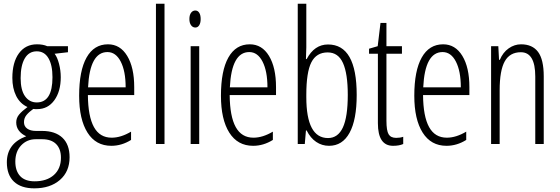

<svg xmlns="http://www.w3.org/2000/svg" viewBox="-20 -780 3034 1040"><path d="M348.1 -529.8V-497.1L275.9 -488.8Q290.5 -469.7 299.8 -434.3Q309.1 -398.9 309.1 -361.8Q309.1 -284.7 274.2 -236.8Q239.3 -189 182.1 -189H170.4L160.2 -189.9Q136.7 -173.3 123.3 -156.7Q109.9 -140.1 109.9 -118.2Q109.9 -95.7 127.4 -83.3Q145 -70.8 174.8 -70.8H208Q278.8 -70.8 317.9 -34.2Q356.9 2.4 356.9 71.8Q356.9 149.4 304.4 194.8Q252 240.2 166 240.2Q94.2 240.2 55.7 203.9Q17.1 167.5 17.1 99.1Q17.1 49.3 42.5 13.9Q67.9 -21.5 122.1 -42Q97.7 -52.7 82.8 -71.8Q67.9 -90.8 67.9 -117.2Q67.9 -141.1 83.7 -159.9Q99.6 -178.7 128.9 -200.2Q88.4 -218.8 67.6 -260.3Q46.9 -301.8 46.9 -357.9Q46.9 -442.4 82.5 -491.2Q118.2 -540 180.2 -540Q213.4 -540 235.8 -529.8ZM63 95.2Q63 145.5 89.1 173.8Q115.2 202.1 168 202.1Q233.4 202.1 271.7 168Q310.1 133.8 310.1 74.2Q310.1 26.4 283.9 0.2Q257.8 -25.9 208 -25.9H173.8Q126 -25.9 94.5 7.6Q63 41 63 95.2ZM91.8 -356.9Q91.8 -292 115.7 -258.5Q139.6 -225.1 179.2 -225.1Q264.2 -225.1 264.2 -361.8Q264.2 -427.7 242.4 -464.8Q220.7 -502 179.2 -502Q136.7 -502 114.3 -463.9Q91.8 -425.8 91.8 -356.9Z M583 9.8Q499 9.8 453.9 -61.8Q408.7 -133.3 408.7 -261.2Q408.7 -397 449 -468.5Q489.3 -540 564.9 -540Q630.9 -540 668.9 -477.3Q707 -414.6 707 -308.1V-265.1H456.1Q457 -149.4 488.8 -91.8Q520.5 -34.2 585 -34.2Q634.8 -34.2 689.9 -66.9V-22Q639.2 9.8 583 9.8ZM562 -498Q466.3 -498 457 -307.1H660.6Q660.6 -394.5 634 -446.3Q607.4 -498 562 -498Z M871.1 0H824.7V-759.8H871.1Z M1059.1 0H1012.7V-529.8H1059.1ZM1005.9 -676.8Q1005.9 -698.7 1014.9 -710.9Q1023.9 -723.1 1038.1 -723.1Q1051.3 -723.1 1059.1 -710.9Q1066.9 -698.7 1066.9 -676.8Q1066.9 -655.8 1059.1 -643.3Q1051.3 -630.9 1038.1 -630.9Q1023.9 -630.9 1014.9 -643.3Q1005.9 -655.8 1005.9 -676.8Z M1351.1 9.8Q1267.1 9.8 1221.9 -61.8Q1176.8 -133.3 1176.8 -261.2Q1176.8 -397 1217 -468.5Q1257.3 -540 1333 -540Q1398.9 -540 1437 -477.3Q1475.1 -414.6 1475.1 -308.1V-265.1H1224.1Q1225.1 -149.4 1256.8 -91.8Q1288.6 -34.2 1353 -34.2Q1402.8 -34.2 1458 -66.9V-22Q1407.2 9.8 1351.1 9.8ZM1330.1 -498Q1234.4 -498 1225.1 -307.1H1428.7Q1428.7 -394.5 1402.1 -446.3Q1375.5 -498 1330.1 -498Z M1756.8 -539.1Q1912.1 -539.1 1912.1 -266.1Q1912.1 -131.3 1873.5 -60.8Q1835 9.8 1762.2 9.8Q1724.1 9.8 1692.9 -11.2Q1661.6 -32.2 1641.1 -73.2H1637.2L1630.9 0H1592.8V-759.8H1639.2V-523.9L1637.2 -460H1641.1Q1683.1 -539.1 1756.8 -539.1ZM1754.9 -496.1Q1693.8 -496.1 1666.5 -442.4Q1639.2 -388.7 1639.2 -266.1V-253.9Q1639.2 -32.2 1756.8 -32.2Q1810.5 -32.2 1837.2 -89.4Q1863.8 -146.5 1863.8 -266.1Q1863.8 -380.9 1837.9 -438.5Q1812 -496.1 1754.9 -496.1Z M2126 -33.2Q2147.5 -33.2 2164.1 -39.1V0Q2142.6 9.8 2108.9 9.8Q2026.9 9.8 2026.9 -112.8V-488.8H1979V-516.1L2025.9 -529.8L2041 -655.8H2073.2V-529.8H2157.2V-488.8H2073.2V-126Q2073.2 -72.3 2085 -52.7Q2096.7 -33.2 2126 -33.2Z M2398.4 9.8Q2314.5 9.8 2269.3 -61.8Q2224.1 -133.3 2224.1 -261.2Q2224.1 -397 2264.4 -468.5Q2304.7 -540 2380.4 -540Q2446.3 -540 2484.4 -477.3Q2522.5 -414.6 2522.5 -308.1V-265.1H2271.5Q2272.5 -149.4 2304.2 -91.8Q2335.9 -34.2 2400.4 -34.2Q2450.2 -34.2 2505.4 -66.9V-22Q2454.6 9.8 2398.4 9.8ZM2377.4 -498Q2281.7 -498 2272.5 -307.1H2476.1Q2476.1 -394.5 2449.5 -446.3Q2422.9 -498 2377.4 -498Z M2879.4 0V-365.2Q2879.4 -497.1 2801.3 -497.1Q2741.7 -497.1 2714.1 -447.8Q2686.5 -398.4 2686.5 -291V0H2640.1V-529.8H2679.2L2683.1 -456.1H2687.5Q2704.1 -496.1 2735.4 -518.1Q2766.6 -540 2802.2 -540Q2863.8 -540 2894.5 -498.8Q2925.3 -457.5 2925.3 -366.2V0Z"/></svg>

Font: TypoPRO Open Sans Condensed
Style: Regular
Weight: 300
Width: 3
Foundry: Ascender Corporation
Version: Version 1.10